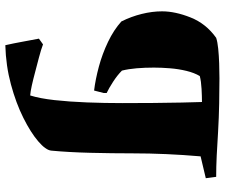

<svg xmlns="http://www.w3.org/2000/svg" viewBox="-80 -626 824 703"><g transform="rotate(90 331.5 -274.0)"><path d="M145 118Q138 87 132.5 56.5Q127 26 121 -5L142 -20Q160 -13 190.5 -5Q221 3 244 9Q270 16 292.5 21Q315 26 329 27Q340 -8 346 -62Q352 -116 354.5 -180.5Q357 -245 357 -310Q357 -368 356.5 -424.5Q356 -481 355 -527.5Q354 -574 353 -602Q333 -602 305 -600.5Q277 -599 258 -594Q246 -574 239 -545Q232 -516 229.5 -484.5Q227 -453 227 -426Q227 -393 229.5 -363Q232 -333 238 -309Q255 -292 279 -276.5Q303 -261 320 -253V-242L311 -207Q270 -212 223.5 -224.5Q177 -237 133 -258Q89 -279 58 -307Q40 -343 30.5 -381.5Q21 -420 21 -456Q21 -504 43.5 -560.5Q66 -617 118 -654Q133 -659 158 -661.5Q183 -664 211.5 -665Q240 -666 266 -666Q307 -666 358.5 -665Q410 -664 462 -661Q507 -658 549 -656Q591 -654 627 -654L632 -616L552 -597Q541 -470 541 -348Q541 -274 539 -193.5Q537 -113 531 -50Q529 -30 497 -2.5Q465 25 411 52Q357 79 288.5 97.5Q220 116 145 118Z"/></g></svg>

Font: Labrada ExtraBold
Style: Regular
Weight: 800
Designer: Mercedes Jáuregui
Foundry: Omnibus-Type Team
Version: Version 1.000; ttfautohint (v1.8.4.7-5d5b)